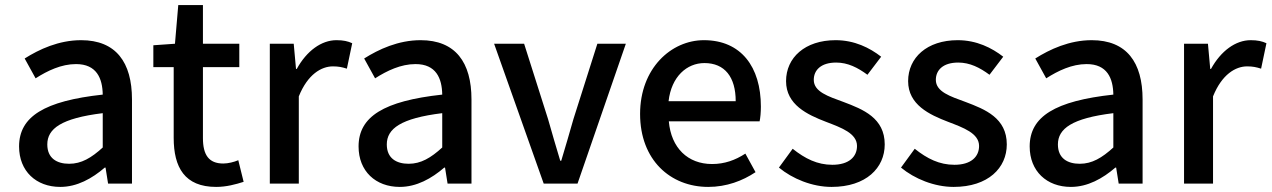

<svg xmlns="http://www.w3.org/2000/svg" viewBox="-20 -722 5000 755"><path d="M217 13C283 13 342 -20 392 -63H395L405 0H499V-331C499 -477 436 -564 299 -564C211 -564 134 -528 77 -492L120 -414C167 -444 221 -470 279 -470C360 -470 383 -414 384 -350C155 -325 55 -264 55 -146C55 -49 122 13 217 13ZM252 -78C203 -78 166 -100 166 -154C166 -216 221 -257 384 -277V-142C339 -101 300 -78 252 -78Z M830 13C870 13 907 3 938 -7L917 -92C901 -85 877 -79 858 -79C801 -79 778 -113 778 -179V-458H921V-550H778V-702H681L668 -550L583 -544V-458H663V-180C663 -64 706 13 830 13Z M1041 0H1155V-343C1190 -430 1244 -461 1289 -461C1311 -461 1325 -458 1344 -452L1365 -552C1348 -560 1330 -564 1303 -564C1244 -564 1186 -522 1147 -451H1144L1135 -550H1041Z M1552 13C1618 13 1677 -20 1727 -63H1730L1740 0H1834V-331C1834 -477 1771 -564 1634 -564C1546 -564 1469 -528 1412 -492L1455 -414C1502 -444 1556 -470 1614 -470C1695 -470 1718 -414 1719 -350C1490 -325 1390 -264 1390 -146C1390 -49 1457 13 1552 13ZM1587 -78C1538 -78 1501 -100 1501 -154C1501 -216 1556 -257 1719 -277V-142C1674 -101 1635 -78 1587 -78Z M2118 0H2251L2441 -550H2329L2235 -254C2220 -200 2203 -144 2187 -90H2183C2167 -144 2150 -200 2135 -254L2041 -550H1923Z M2765 13C2837 13 2900 -11 2951 -45L2911 -118C2871 -92 2829 -77 2780 -77C2685 -77 2619 -140 2610 -245H2967C2970 -258 2972 -281 2972 -303C2972 -459 2894 -564 2748 -564C2619 -564 2497 -453 2497 -274C2497 -93 2616 13 2765 13ZM2609 -324C2620 -421 2681 -474 2750 -474C2830 -474 2873 -419 2873 -324Z M3250 13C3386 13 3459 -62 3459 -154C3459 -258 3374 -292 3297 -321C3237 -343 3180 -361 3180 -408C3180 -446 3208 -476 3268 -476C3314 -476 3353 -456 3391 -428L3445 -499C3400 -534 3340 -564 3266 -564C3145 -564 3071 -495 3071 -403C3071 -310 3155 -271 3228 -243C3288 -220 3350 -198 3350 -148C3350 -106 3319 -74 3253 -74C3194 -74 3146 -98 3097 -137L3043 -63C3096 -19 3174 13 3250 13Z M3730 13C3866 13 3939 -62 3939 -154C3939 -258 3854 -292 3777 -321C3717 -343 3660 -361 3660 -408C3660 -446 3688 -476 3748 -476C3794 -476 3833 -456 3871 -428L3925 -499C3880 -534 3820 -564 3746 -564C3625 -564 3551 -495 3551 -403C3551 -310 3635 -271 3708 -243C3768 -220 3830 -198 3830 -148C3830 -106 3799 -74 3733 -74C3674 -74 3626 -98 3577 -137L3523 -63C3576 -19 3654 13 3730 13Z M4191 13C4257 13 4316 -20 4366 -63H4369L4379 0H4473V-331C4473 -477 4410 -564 4273 -564C4185 -564 4108 -528 4051 -492L4094 -414C4141 -444 4195 -470 4253 -470C4334 -470 4357 -414 4358 -350C4129 -325 4029 -264 4029 -146C4029 -49 4096 13 4191 13ZM4226 -78C4177 -78 4140 -100 4140 -154C4140 -216 4195 -257 4358 -277V-142C4313 -101 4274 -78 4226 -78Z M4636 0H4750V-343C4785 -430 4839 -461 4884 -461C4906 -461 4920 -458 4939 -452L4960 -552C4943 -560 4925 -564 4898 -564C4839 -564 4781 -522 4742 -451H4739L4730 -550H4636Z"/></svg>

Font: Source Han Sans KR Medium
Style: Regular
Weight: 500
Designer: Ryoko NISHIZUKA (kana & ideographs); Paul D. Hunt (Latin, Greek & Cyrillic); Wenlong ZHANG (bopomofo); Sandoll Communica
Foundry: Adobe Systems Incorporated
Version: Version 1.001;PS 1.001;hotconv 1.0.78;makeotf.lib2.5.61930